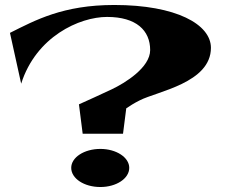

<svg xmlns="http://www.w3.org/2000/svg" viewBox="-20 -740 907 771"><path d="M312 -203 297 -321C341 -341 373 -355 428 -381C483 -407 583 -469 583 -539C583 -618 527 -672 410 -672C299 -672 125 -593 65 -404L20 -608C122 -659 233 -720 439 -720C688 -720 827 -642 827 -548C827 -407 611 -373 541 -337C517 -325 502 -315 487 -305L474 -203ZM383 11C447 11 499 -23 499 -66C499 -108 447 -142 383 -142C318 -142 266 -108 266 -66C266 -23 318 11 383 11Z"/></svg>

Font: Coconat
Style: Bold
Weight: 900
Width: 8
Designer: Sara Lavazza
Foundry: Collletttivo
Version: Version 1.000;Glyphs 3.2 (3217)